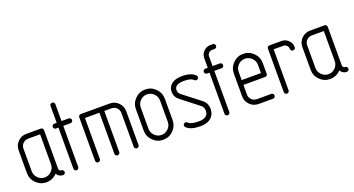

<svg xmlns="http://www.w3.org/2000/svg" viewBox="-44 -1163 3133 1699"><g transform="rotate(-20 1522.0 -313.0)"><path d="M41 -127.4V-340.8Q41 -388.2 74.2 -421.4Q107.4 -454.6 154.8 -454.6H291Q300.8 -454.6 307.1 -448Q313.5 -441.4 313.5 -431.6V-68.4Q313.5 -58.6 320.1 -52Q326.7 -45.4 336.2 -45.4Q345.7 -45.4 352.3 -38.8Q358.9 -32.2 358.9 -22.7Q358.9 -13.2 352.3 -6.6Q345.7 0 336.4 0Q317.9 0 302 -9.3Q286.1 -18.6 277.3 -34.7Q236.8 8.8 177.2 9.3Q121.1 9.3 81.1 -30.8Q41 -70.8 41 -127.4ZM86.4 -127.4Q86.4 -90.3 113.3 -63.2Q140.1 -36.1 177.2 -36.1Q214.4 -36.1 241.2 -63Q268.1 -89.8 268.1 -127.4V-409.2H154.8Q126.5 -409.2 106.4 -389.2Q86.4 -369.1 86.4 -340.8Z M418 -454.6H440.9V-613.8Q440.9 -623.5 447.5 -629.9Q454.1 -636.2 463.6 -636.2Q473.1 -636.2 479.7 -629.6Q486.3 -623 486.3 -613.8V-454.6H554.2Q564 -454.6 570.6 -448Q577.1 -441.4 577.1 -431.9Q577.1 -422.4 570.6 -415.8Q564 -409.2 554.2 -409.2H486.3V-22.9Q486.3 -13.2 479.7 -6.6Q473.1 0 463.6 0Q454.1 0 447.5 -6.6Q440.9 -13.2 440.9 -22.9V-409.2H418Q408.2 -409.2 401.9 -415.8Q395.5 -422.4 395.5 -431.9Q395.5 -441.4 402.1 -448Q408.7 -454.6 418 -454.6Z M645 -22.9V-431.6Q645 -441.4 651.6 -448Q658.2 -454.6 668 -454.6H940.4Q987.8 -454.6 1021 -421.4Q1054.2 -388.2 1054.2 -340.8V-22.9Q1054.2 -13.2 1047.6 -6.6Q1041 0 1031.5 0Q1022 0 1015.4 -6.6Q1008.8 -13.2 1008.8 -22.9V-340.8Q1008.8 -369.1 988.8 -389.2Q968.8 -409.2 940.4 -409.2H872.6V-22.9Q872.6 -13.2 866 -6.6Q859.4 0 849.6 0Q839.8 0 833.3 -6.6Q826.7 -13.2 826.7 -22.9V-409.2H690.4V-22.9Q690.4 -13.2 683.8 -6.6Q677.2 0 667.7 0Q658.2 0 651.6 -6.6Q645 -13.2 645 -22.9Z M1140.6 -127.4V-327.1Q1140.6 -383.3 1180.7 -423.6Q1220.7 -463.9 1276.9 -463.9Q1333 -463.9 1373 -423.8Q1413.1 -383.8 1413.1 -327.1V-127.4Q1413.1 -71.3 1373 -31Q1333 9.3 1276.9 9.3Q1220.7 9.3 1180.7 -30.8Q1140.6 -70.8 1140.6 -127.4ZM1186 -127.4Q1186 -90.3 1212.9 -63.2Q1239.7 -36.1 1276.9 -36.1Q1314 -36.1 1340.8 -63Q1367.7 -89.8 1367.7 -127.4V-327.1Q1367.7 -364.3 1340.8 -391.1Q1314 -418 1276.9 -418Q1239.7 -418 1212.9 -391.4Q1186 -364.7 1186 -327.1Z M1490.2 -45.4Q1490.2 -55.2 1496.8 -61.8Q1503.4 -68.4 1513.2 -68.4Q1522.5 -68.4 1529.3 -61.5Q1554.2 -36.6 1627 -36.1Q1676.3 -36.1 1699.2 -57.1Q1717.8 -74.2 1717.8 -104.5Q1717.8 -137.7 1691.4 -158.2L1529.3 -284.7Q1490.7 -314.5 1490.2 -363.8Q1490.2 -409.7 1524.4 -436.5Q1559.6 -463.9 1622.1 -463.9Q1709 -463.9 1747.1 -424.8Q1753.9 -418 1753.9 -409.2Q1753.9 -399.4 1747.3 -392.8Q1740.7 -386.2 1731.4 -386.2Q1722.2 -386.2 1715.3 -393.1Q1702.1 -406.2 1681.4 -412.1Q1660.6 -418 1622.1 -418Q1575.2 -418 1552.7 -400.4Q1536.1 -387.2 1536.1 -363.8Q1536.1 -336.9 1556.6 -320.3L1719.7 -193.8Q1763.2 -159.7 1763.2 -104.5Q1763.2 -54.2 1729.5 -23.4Q1693.4 9.3 1627 9.3Q1535.6 9.3 1497.1 -29.8Q1490.2 -36.6 1490.2 -45.4Z M1840.3 -454.6H1863.3V-545.4Q1863.3 -582.5 1890.1 -609.4Q1917 -636.2 1954.1 -636.2H1976.6Q1986.3 -636.2 1992.9 -629.6Q1999.5 -623 1999.5 -613.5Q1999.5 -604 1992.9 -597.4Q1986.3 -590.8 1976.6 -590.8H1954.1Q1935.5 -590.8 1922.1 -577.4Q1908.7 -564 1908.7 -545.4V-454.6H1976.6Q1986.3 -454.6 1992.9 -448Q1999.5 -441.4 1999.5 -431.9Q1999.5 -422.4 1992.9 -415.8Q1986.3 -409.2 1976.6 -409.2H1908.7V-22.9Q1908.7 -13.2 1902.1 -6.6Q1895.5 0 1886 0Q1876.5 0 1869.9 -6.6Q1863.3 -13.2 1863.3 -22.9V-409.2H1840.3Q1830.6 -409.2 1824.2 -415.8Q1817.9 -422.4 1817.9 -431.9Q1817.9 -441.4 1824.5 -448Q1831.1 -454.6 1840.3 -454.6Z M2063 -113.8V-327.1Q2063 -383.3 2103 -423.6Q2143.1 -463.9 2199.2 -463.9Q2255.4 -463.9 2295.4 -423.8Q2335.4 -383.8 2335.4 -327.1V-227.1Q2335.4 -217.3 2328.9 -210.9Q2322.3 -204.6 2313 -204.6H2108.4V-113.8Q2108.4 -85.4 2128.4 -65.4Q2148.4 -45.4 2176.8 -45.4H2313Q2322.8 -45.4 2329.1 -38.8Q2335.4 -32.2 2335.4 -22.7Q2335.4 -13.2 2328.9 -6.6Q2322.3 0 2313 0H2176.8Q2129.4 0 2096.2 -33.2Q2063 -66.4 2063 -113.8ZM2108.4 -250H2290V-327.1Q2290 -364.3 2263.2 -391.1Q2236.3 -418 2199.2 -418Q2162.1 -418 2135.3 -391.4Q2108.4 -364.7 2108.4 -327.1Z M2421.9 -22.9V-431.6Q2421.9 -441.4 2428.5 -448Q2435.1 -454.6 2444.8 -454.6H2558.1Q2595.2 -454.6 2622.3 -427.7Q2649.4 -400.9 2649.4 -363.8Q2649.4 -354 2642.8 -347.4Q2636.2 -340.8 2626.5 -340.8Q2616.7 -340.8 2610.1 -347.4Q2603.5 -354 2603.5 -363.8Q2603.5 -382.3 2590.3 -395.8Q2577.1 -409.2 2558.1 -409.2H2467.3V-22.9Q2467.3 -13.2 2460.7 -6.6Q2454.1 0 2444.6 0Q2435.1 0 2428.5 -6.6Q2421.9 -13.2 2421.9 -22.9Z M2712.9 -127.4V-340.8Q2712.9 -388.2 2746.1 -421.4Q2779.3 -454.6 2826.7 -454.6H2962.9Q2972.7 -454.6 2979 -448Q2985.4 -441.4 2985.4 -431.6V-68.4Q2985.4 -58.6 2991.9 -52Q2998.5 -45.4 3008.1 -45.4Q3017.6 -45.4 3024.2 -38.8Q3030.8 -32.2 3030.8 -22.7Q3030.8 -13.2 3024.2 -6.6Q3017.6 0 3008.3 0Q2989.7 0 2973.9 -9.3Q2958 -18.6 2949.2 -34.7Q2908.7 8.8 2849.1 9.3Q2793 9.3 2752.9 -30.8Q2712.9 -70.8 2712.9 -127.4ZM2758.3 -127.4Q2758.3 -90.3 2785.2 -63.2Q2812 -36.1 2849.1 -36.1Q2886.2 -36.1 2913.1 -63Q2939.9 -89.8 2939.9 -127.4V-409.2H2826.7Q2798.3 -409.2 2778.3 -389.2Q2758.3 -369.1 2758.3 -340.8Z"/></g></svg>

Font: OpenGost Type A TT
Style: Regular
Weight: 400
Version: Version 0.3